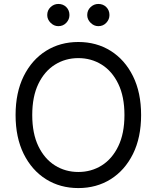

<svg xmlns="http://www.w3.org/2000/svg" viewBox="-20 -952 801 982"><path d="M278.4 -818.2Q256 -818.2 238.8 -835.4Q221.6 -852.6 221.6 -875Q221.6 -899.5 238.8 -915.7Q256 -931.8 278.4 -931.8Q302.9 -931.8 319.1 -915.7Q335.2 -899.5 335.2 -875Q335.2 -852.6 319.1 -835.4Q302.9 -818.2 278.4 -818.2ZM483 -818.2Q460.6 -818.2 443.4 -835.4Q426.1 -852.6 426.1 -875Q426.1 -899.5 443.4 -915.7Q460.6 -931.8 483 -931.8Q507.5 -931.8 523.6 -915.7Q539.8 -899.5 539.8 -875Q539.8 -852.6 523.6 -835.4Q507.5 -818.2 483 -818.2ZM380.7 9.9Q287.6 9.9 215.2 -35.5Q142.8 -81 101.2 -164.8Q59.7 -248.6 59.7 -363.6Q59.7 -478.7 101.2 -562.5Q142.8 -646.3 215.2 -691.8Q287.6 -737.2 380.7 -737.2Q473.7 -737.2 546.2 -691.8Q618.6 -646.3 660.2 -562.5Q701.7 -478.7 701.7 -363.6Q701.7 -248.6 660.2 -164.8Q618.6 -81 546.2 -35.5Q473.7 9.9 380.7 9.9ZM380.7 -72.4Q446.7 -72.4 500.2 -105.8Q553.6 -139.2 585 -204.2Q616.5 -269.2 616.5 -363.6Q616.5 -458.1 585 -523.1Q553.6 -588.1 500.2 -621.4Q446.7 -654.8 380.7 -654.8Q314.6 -654.8 261.2 -621.4Q207.7 -588.1 176.3 -523.1Q144.9 -458.1 144.9 -363.6Q144.9 -269.2 176.3 -204.2Q207.7 -139.2 261.2 -105.8Q314.6 -72.4 380.7 -72.4Z"/></svg>

Font: Linik Sans
Style: Regular
Weight: 400
Designer: Rasmus Andersson (font), Marc Monis (original base), Kil Hyung-jin (Pretendard portions), Cristiano Sobral (main changes
Foundry: rsms
Version: Version 3.018;May 31, 2022;FontCreator 14.0.0.2814 64-bit; t